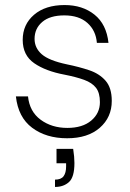

<svg xmlns="http://www.w3.org/2000/svg" viewBox="-20 -536 515 761"><path d="M246 12Q163 12 107.5 -29.5Q52 -71 43 -154H91Q97 -94 141 -61.5Q185 -29 247 -29Q307 -29 341.5 -58Q376 -87 376 -131Q376 -168 360.5 -188Q345 -208 313.5 -219.5Q282 -231 236 -240Q161 -254 115.5 -285.5Q70 -317 70 -378Q70 -439 115 -477.5Q160 -516 236 -516Q307 -516 354.5 -478Q402 -440 410 -366H364Q360 -415 326.5 -445Q293 -475 235 -475Q178 -475 147.5 -449Q117 -423 117 -382Q117 -346 145.5 -321Q174 -296 245 -281Q294 -271 334 -257.5Q374 -244 398.5 -216Q423 -188 423 -136Q423 -71 375.5 -29.5Q328 12 246 12ZM198 205V176Q222 176 232 162.5Q242 149 242 124V111H204V54H270Q275 86 275 110Q275 166 253.5 185.5Q232 205 198 205Z"/></svg>

Font: DM Sans ExtraLight
Style: Regular
Weight: 200
Designer: Colophon Foundry, Jonny Pinhorn
Foundry: Colophon Foundry
Version: Version 4.004; ttfautohint (v1.8.4.7-5d5b)